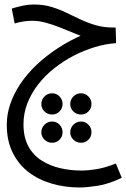

<svg xmlns="http://www.w3.org/2000/svg" viewBox="-20 -436 559 850"><path d="M332 394Q268 394 209.5 377Q151 360 106.5 326Q62 292 36 239.5Q10 187 10 116Q10 70 25.5 24.5Q41 -21 70 -64.5Q99 -108 141 -148Q183 -188 236.5 -223Q290 -258 353 -285L363 -269Q337 -277 307 -289.5Q277 -302 245.5 -314.5Q214 -327 183 -335.5Q152 -344 123 -344Q101 -344 80.5 -340.5Q60 -337 45 -332L32 -398Q50 -404 77 -410Q104 -416 132 -416Q173 -416 207.5 -405.5Q242 -395 273 -380Q304 -365 336 -350Q368 -335 403.5 -324.5Q439 -314 483 -314H492L494 -245Q448 -242 400 -227.5Q352 -213 306.5 -189.5Q261 -166 220.5 -134Q180 -102 149.5 -63Q119 -24 101.5 20.5Q84 65 84 114Q84 172 105.5 211.5Q127 251 164 274.5Q201 298 246.5 308.5Q292 319 340 319Q370 319 407 313Q444 307 493 288L519 351Q461 379 412 386.5Q363 394 332 394ZM211 71Q191 71 177 57.5Q163 44 163 25Q163 5 177 -9Q191 -23 211 -23Q230 -23 243.5 -9Q257 5 257 24Q257 44 243.5 57.5Q230 71 211 71ZM211 196Q191 196 177 182.5Q163 169 163 150Q163 130 177 116Q191 102 211 102Q230 102 243.5 116Q257 130 257 149Q257 169 243.5 182.5Q230 196 211 196ZM339 71Q319 71 305 57.5Q291 44 291 25Q291 5 305 -9Q319 -23 339 -23Q358 -23 371.5 -9Q385 5 385 24Q385 44 371.5 57.5Q358 71 339 71ZM339 196Q319 196 305 182.5Q291 169 291 150Q291 130 305 116Q319 102 339 102Q358 102 371.5 116Q385 130 385 149Q385 169 371.5 182.5Q358 196 339 196Z"/></svg>

Font: Noto Sans Arabic ExtraCondensed
Style: Regular
Weight: 400
Width: 2
Designer: Monotype Design Team, Nadine Chahine, Nizar Qandah and Khaled Hosny
Foundry: Monotype Imaging Inc.
Version: Version 2.012